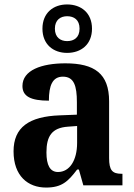

<svg xmlns="http://www.w3.org/2000/svg" viewBox="-20 -834 601 864"><path d="M282 -596C345 -596 394 -634 394 -705C394 -776 345 -814 282 -814C220 -814 171 -776 171 -705C171 -634 220 -596 282 -596ZM282 -649C253 -649 227 -665 227 -705C227 -745 253 -761 282 -761C313 -761 338 -745 338 -705C338 -665 313 -649 282 -649ZM187 10C258 10 286 -17 327 -71H335L355 0H531V-52H527C485 -52 471 -68 471 -123V-378C471 -503 405 -549 274 -549C167 -549 81 -518 81 -447C81 -400 119 -381 200 -381C200 -449 216 -489 263 -489C313 -489 326 -448 326 -374V-318L250 -315C110 -310 41 -261 41 -153C41 -42 106 10 187 10ZM241 -60C205 -60 189 -91 189 -148C189 -221 213 -259 286 -264L327 -267V-191C327 -112 293 -60 241 -60Z"/></svg>

Font: Noto Serif Georgian SemiCondensed Bold
Style: Regular
Weight: 700
Width: 4
Designer: Monotype Design Team, Akaki Razmadze
Foundry: Google LLC
Version: Version 2.003